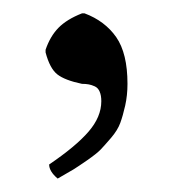

<svg xmlns="http://www.w3.org/2000/svg" viewBox="-20 -122 260 286"><path d="M47.9 -43.9V-47.9Q54.7 -67.9 67.1 -80.6Q79.6 -93.3 102.1 -102.1H106Q136.2 -90.8 153.1 -66.7Q169.9 -42.5 169.9 2.9Q169.9 20 166.5 35.2Q163.1 50.3 159.2 61Q155.3 71.8 145.5 83.3Q135.7 94.7 129.9 100.8Q124 106.9 109.9 116.7Q95.7 126.5 89.4 130.4Q83 134.3 65.9 144Q53.2 133.3 53.2 123Q92.8 96.2 111.8 74.2Q130.9 52.2 130.9 28.8Q130.9 20 128.4 14.4Q126 8.8 121.1 6.6Q116.2 4.4 112.1 3.7Q107.9 2.9 102.1 2.9Q76.7 -2.4 65.4 -11.2Q54.2 -20 47.9 -43.9Z"/></svg>

Font: Linux Biolinum
Style: Regular
Weight: 400
Designer: Philipp H. Poll
Foundry: Philipp H. Poll
Version: Version 0.6.4